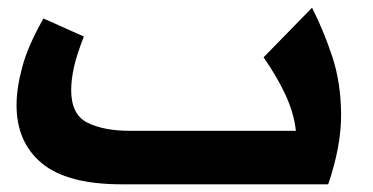

<svg xmlns="http://www.w3.org/2000/svg" viewBox="-20 -479 969 499"><path d="M296 0Q155 0 89 -54.5Q23 -109 23 -206Q23 -250 38 -305.5Q53 -361 93 -431L198 -384Q179 -336 172 -303.5Q165 -271 165 -245Q165 -181 207.5 -160Q250 -139 318 -139H749Q744 -185 722 -232.5Q700 -280 665 -330L791 -459Q821 -400 843.5 -332Q866 -264 866.5 -182Q867 -100 833 0Z"/></svg>

Font: Readex Pro SemiBold
Style: Regular
Weight: 600
Designer: Bonnie Shaver-Troup, Thomas Jockin
Foundry: Lexend
Version: Version 1.204; ttfautohint (v1.8.4.7-5d5b)